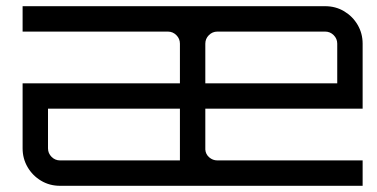

<svg xmlns="http://www.w3.org/2000/svg" viewBox="-20 -600 1218 620"><path d="M174 0Q140 0 112.5 -16.5Q85 -33 69 -60.5Q53 -88 53 -121V-331H561V-459Q561 -475 549.5 -486.5Q538 -498 522 -498H53V-580H1030Q1064 -580 1091.5 -563.5Q1119 -547 1135 -519.5Q1151 -492 1151 -459V-249H643V-117Q644 -102 655.5 -92Q667 -82 682 -82H1151V0ZM174 -82H561V-249H135V-121Q135 -105 146.5 -93.5Q158 -82 174 -82ZM643 -331H1069V-459Q1069 -475 1057.5 -486.5Q1046 -498 1030 -498H682Q666 -498 654.5 -486.5Q643 -475 643 -459Z"/></svg>

Font: Orbitron
Style: Regular
Weight: 400
Designer: Matt McInerney
Foundry: The League of Moveable Type
Version: Version 2.001